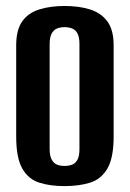

<svg xmlns="http://www.w3.org/2000/svg" viewBox="-20 -620 441 652"><path d="M198.9 12Q150.4 12 113.4 0.3Q76.4 -11.5 55.7 -47.6Q35 -83.8 35 -156.1V-466.3Q35 -518.8 55.7 -547.7Q76.4 -576.5 113.7 -588.1Q151 -599.7 199.5 -599.7Q248.4 -599.7 285.7 -588Q323 -576.2 344.5 -547.4Q365.9 -518.5 365.9 -466.3V-156.8Q365.9 -83.5 344.5 -47.3Q323 -11.1 285.6 0.4Q248.1 12 198.9 12ZM199.2 -56.5Q214.1 -56.5 225.7 -61.2Q237.2 -66 243.5 -78.6Q249.8 -91.1 249.8 -113.5V-470.8Q249.8 -493.1 243.5 -505.7Q237.2 -518.3 225.5 -523Q213.8 -527.8 199.2 -527.8Q184.3 -527.8 173.1 -523Q162 -518.3 155.3 -505.7Q148.6 -493.1 148.6 -470.8V-113.5Q148.6 -91.1 155.3 -78.6Q162 -66 173.1 -61.2Q184.3 -56.5 199.2 -56.5Z"/></svg>

Font: Alumni Sans SC Thin
Style: Regular
Weight: 100
Designer: Robert E. Leuschke
Foundry: Robert E. Leuschke
Version: Version 1.018